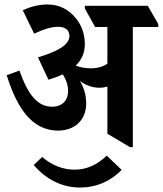

<svg xmlns="http://www.w3.org/2000/svg" viewBox="-20 -651 729 860"><path d="M240 -66C314 -66 366 -113 366 -187C366 -224 357 -256 338 -288C365 -269 393 -258 425 -258C438 -258 450 -260 461 -263V-52L562 8H575V-530H689V-543L642 -625H360V-613L406 -530H461V-366C443 -353 418 -345 386 -345C364 -345 340 -349 319 -357C347 -384 360 -416 360 -454C360 -496 346 -538 320 -569C289 -607 247 -631 193 -631C156 -631 119 -622 82 -605L133 -500C172 -519 210 -531 240 -531C272 -531 291 -516 291 -490C291 -450 239 -421 150 -394L197 -294C221 -301 242 -309 261 -318C276 -295 285 -270 285 -242C285 -201 258 -173 214 -173C146 -173 105 -229 67 -335L10 -314C53 -177 118 -66 240 -66ZM339 189C409 189 473 163 525 110L458 46C417 86 369 109 314 109C262 109 211 89 169 52L131 88C185 151 256 189 339 189Z"/></svg>

Font: Noto Serif Devanagari Condensed
Style: Bold
Weight: 700
Width: 3
Designer: Universal Thirst, Indian Type Foundry and the Monotype Design Team
Foundry: Monotype Imaging Inc.
Version: Version 2.004